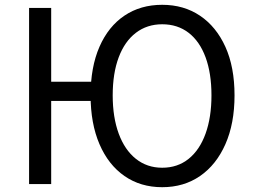

<svg xmlns="http://www.w3.org/2000/svg" viewBox="-20 -766 1054 799"><path d="M101 0V-733H193V-426H407V-346H193V0ZM655 13Q565 13 498 -33.5Q431 -80 394 -166Q357 -252 357 -369Q357 -487 394 -571.5Q431 -656 498 -701Q565 -746 655 -746Q745 -746 812.5 -700.5Q880 -655 918 -571Q956 -487 956 -369Q956 -252 918 -166Q880 -80 812.5 -33.5Q745 13 655 13ZM655 -68Q719 -68 765 -105Q811 -142 835.5 -210Q860 -278 860 -369Q860 -461 835.5 -527.5Q811 -594 765 -629.5Q719 -665 655 -665Q592 -665 545.5 -629.5Q499 -594 474 -527.5Q449 -461 449 -369Q449 -278 474 -210Q499 -142 545.5 -105Q592 -68 655 -68Z"/></svg>

Font: Noto Sans KR
Style: Regular
Weight: 400
Designer: Ryoko NISHIZUKA  (kana, bopomofo & ideographs); Paul D. Hunt (Latin, Greek & Cyrillic); Sandoll Communications , Soo-you
Foundry: Adobe
Version: Version 2.004-H2;hotconv 1.0.118;makeotfexe 2.5.65603